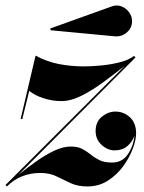

<svg xmlns="http://www.w3.org/2000/svg" viewBox="-49 -667 524 697"><path d="M365.5 -535.4 135.5 -557.1 133.1 -563.5 355.5 -643.3Q375 -650.6 392.1 -643.8Q409.2 -637 419.8 -622.2Q430.4 -607.4 430.4 -590.3Q430.4 -564.9 410.6 -548.6Q390.9 -532.2 365.5 -535.4ZM25.9 -234.9 80.1 -465.1Q120.8 -442.9 165.2 -434.4Q209.5 -426 255.1 -426Q284.2 -426 319.6 -429.4Q355 -432.9 387 -441.2Q418.9 -449.5 437.5 -464.1L442.9 -458.5L18.6 -33Q50.5 -58.6 83.6 -81.9Q116.7 -105.2 148.4 -120.1Q180.2 -135 208 -135Q233.6 -135 250 -126.2Q266.4 -117.4 280.3 -106Q294.2 -94.5 312 -85.7Q329.8 -76.9 357.9 -76.9Q395.3 -76.9 415.5 -107.5Q435.8 -138.2 439 -174.3Q431.4 -152.1 413.3 -136.6Q395.3 -121.1 366.9 -121.1Q341.6 -121.1 319.8 -141.1Q298.1 -161.1 298.1 -190.9Q298.1 -224.9 320.9 -243.4Q343.8 -262 369.9 -262Q399.7 -262 422.4 -241.5Q445.1 -220.9 445.1 -182.6Q445.1 -160.2 433.2 -127.8Q421.4 -95.5 398.6 -64Q375.7 -32.5 342.9 -11.4Q310.1 9.8 268.1 9.8Q232.7 9.8 206.8 -2.4Q180.9 -14.6 155.9 -26.9Q130.9 -39.1 97.9 -39.1Q24.9 -39.1 -23.9 9.8L-28.8 4.9L-28.3 4.4L-29.3 4.9L404.3 -428.2Q364.7 -397 324.6 -367.6Q284.4 -338.1 246.1 -319.1Q207.8 -300 173.8 -300Q140.9 -300 108.8 -310.4Q76.7 -320.8 57.1 -337.2L32 -234.9Z"/></svg>

Font: Bodoni* 36
Style: Bold Italic
Weight: 700
Italic angle: -13°
Version: Version 2.000; ttfautohint (v1.8.1)